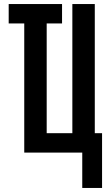

<svg xmlns="http://www.w3.org/2000/svg" viewBox="-20 -755 540 950"><path d="M387 175V0H100V-639H23V-735H287V-639H211V-96H338V-735H449V-96H485V175Z"/></svg>

Font: Iosevka Curly
Style: Bold
Weight: 700
Monospace: yes
Designer: Belleve Invis
Foundry: Belleve Invis
Version: Version 22.1.2; ttfautohint (v1.8.4)